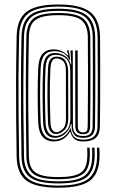

<svg xmlns="http://www.w3.org/2000/svg" viewBox="-20 -736 530 874"><path d="M245.5 118.5Q143.2 118.5 100.1 85.8Q57 53 55.8 -22.8Q54.2 -117.2 53.5 -202.1Q52.8 -287 53.1 -375.6Q53.5 -464.2 55.8 -569.8Q57 -647.8 100.1 -681.6Q143.2 -715.5 245.5 -715.5Q347 -715.5 390.4 -681.6Q433.8 -647.8 435.5 -569.2Q436 -480.5 436.1 -411.4Q436.2 -342.2 435.9 -281.8Q435.5 -221.2 434.8 -158.2Q434 -124.8 415.8 -108.4Q397.5 -92 358.2 -92Q331.5 -92 318.4 -104.1Q305.2 -116.2 300.8 -134.8H297.8Q287.2 -116.2 269 -104.2Q250.8 -92.2 226 -92.2Q158 -92.2 154 -177Q151.8 -236.5 151.5 -300.2Q151.2 -364 154 -425.5Q156.2 -471.8 174.5 -491.5Q192.8 -511.2 223.8 -511.2Q260.5 -511.2 287.8 -484H291.2L285.2 -503.2L285 -506.2H293.2L299.8 -463H296.5Q286.2 -484.5 268.6 -493.8Q251 -503 227.8 -503Q197 -503 182.1 -484.9Q167.2 -466.8 165 -424.8Q162 -359.2 162.5 -296.6Q163 -234 165 -177.8Q168.8 -100.5 229.5 -100.5Q252 -100.5 271.2 -114.2Q290.5 -128 299.5 -150.8H303Q304.5 -126.8 317.2 -113.5Q330 -100.2 358.2 -100.2Q392 -100.2 407.5 -114.6Q423 -129 423.8 -158.5Q424.2 -221.5 424.8 -281.8Q425.2 -342 425.1 -411Q425 -480 424.2 -569Q423 -642 382.9 -674Q342.8 -706 245.5 -706Q148 -706 108.1 -674.1Q68.2 -642.2 67 -569.5Q64.8 -464 64.2 -375.6Q63.8 -287.2 64.6 -202.4Q65.5 -117.5 67 -23Q68.2 47.2 108.1 78Q148 108.8 245.5 108.8Q342.2 108.8 381 79Q419.8 49.2 421.8 -19.8Q422.2 -29 422.1 -37.1Q422 -45.2 421.2 -63.8H432.2Q433.2 -45.2 433.4 -37.2Q433.5 -29.2 433 -19.8Q431 55.2 388.5 86.9Q346 118.5 245.5 118.5ZM245.5 99Q152.2 99 115.8 70.4Q79.2 41.8 78 -23.2Q76.5 -117.8 75.8 -202.5Q75 -287.2 75.4 -375.6Q75.8 -464 78 -569.2Q79.2 -636.8 115.8 -666.5Q152.2 -696.2 245.5 -696.2Q338.2 -696.2 375 -666.2Q411.8 -636.2 413.2 -568.8Q413.8 -480 413.9 -411.1Q414 -342.2 413.6 -282Q413.2 -221.8 412.5 -159Q412 -133.5 399.4 -121Q386.8 -108.5 358.2 -108.5Q329.5 -108.5 317.8 -123Q306 -137.5 306 -160.5V-171.5H303.2Q296 -144.2 275.9 -126.5Q255.8 -108.8 230 -108.8Q179.2 -108.8 176.2 -178.8Q174.2 -234.8 173.8 -296.9Q173.2 -359 176.2 -424.2Q178 -462 191.6 -478.4Q205.2 -494.8 229.5 -494.8Q254 -494.8 274.6 -481.9Q295.2 -469 301.8 -442.5H304.5L300.8 -506.2H311.2L312 -163Q312 -116.8 358.2 -116.8Q381.2 -116.8 391.1 -127.2Q401 -137.8 401.5 -159.2Q402 -222 402.5 -282.1Q403 -342.2 402.9 -411Q402.8 -479.8 402 -568.2Q401 -630.8 367.2 -658.6Q333.5 -686.5 245.5 -686.5Q156.8 -686.5 123.5 -658.9Q90.2 -631.2 89.2 -569Q87 -463.8 86.5 -375.5Q86 -287.2 86.9 -202.6Q87.8 -118 89.2 -23.5Q90.2 36 123.5 62.8Q156.8 89.5 245.5 89.5Q333 89.5 365.5 63.8Q398 38 399.5 -20.2Q400 -29.5 399.9 -37.4Q399.8 -45.2 399 -63.8H410Q411 -45.2 411.1 -37.2Q411.2 -29.2 410.8 -20Q409 43.8 373.4 71.4Q337.8 99 245.5 99ZM245.5 79.8Q161.2 79.8 131.2 55Q101.2 30.2 100.2 -23.8Q98.8 -118 98 -202.6Q97.2 -287.2 97.6 -375.4Q98 -463.5 100.2 -568.8Q101.2 -625.8 131.4 -651.2Q161.5 -676.8 245.5 -676.8Q329.2 -676.8 359.5 -651Q389.8 -625.2 391 -568.2Q391.5 -479.8 391.6 -411Q391.8 -342.2 391.4 -282.2Q391 -222.2 390.2 -159.8Q390 -142 382.9 -133.5Q375.8 -125 358.2 -125Q323 -125 323 -161L322.2 -506.2H333.5L334.2 -161Q334.2 -133.2 358.2 -133.2Q370.5 -133.2 374.8 -139.8Q379 -146.2 379.2 -160Q379.8 -222.5 380.2 -282.4Q380.8 -342.2 380.6 -410.9Q380.5 -479.5 379.8 -568Q379 -619.2 352 -643.1Q325 -667 245.5 -667Q192.2 -667 163.5 -656.6Q134.8 -646.2 123.4 -624.5Q112 -602.8 111.5 -568.8Q109.2 -463.5 108.8 -375.4Q108.2 -287.2 109.1 -202.8Q110 -118.2 111.5 -23.8Q112 8.2 123.2 29Q134.5 49.8 163.2 59.9Q192 70 245.5 70Q298.5 70 326.6 60.4Q354.8 50.8 365.5 30.6Q376.2 10.5 377.2 -20.5Q377.8 -29.5 377.6 -37.5Q377.5 -45.5 376.8 -63.8H387.8Q388.8 -45.5 388.9 -37.5Q389 -29.5 388.5 -20.2Q387.2 14.8 374.8 36.8Q362.2 58.8 331.6 69.2Q301 79.8 245.5 79.8ZM233.8 -117Q256.5 -117 278.5 -137.1Q300.5 -157.2 300.5 -201L299.8 -414.2Q299.8 -451.2 281.4 -468.9Q263 -486.5 233.5 -486.5Q210.8 -486.5 199.9 -472Q189 -457.5 187.2 -423.5Q184.2 -358.5 184.8 -296.6Q185.2 -234.8 187.2 -179.5Q190 -117 233.8 -117ZM236 -126Q200.5 -126 198.5 -180.2Q196.5 -235.2 196 -296.8Q195.5 -358.2 198.5 -423Q200 -455.8 210.6 -467Q221.2 -478.2 236 -478.2Q268 -478.2 279.1 -457.2Q290.2 -436.2 290.2 -412.8L290.8 -198.8Q291 -161.8 273 -143.9Q255 -126 236 -126ZM237.8 -134.2Q249.5 -134.2 264.9 -148Q280.2 -161.8 280.2 -195L280 -414Q280 -446.2 266.8 -458.1Q253.5 -470 237.2 -470Q223.8 -470 217.4 -459Q211 -448 209.5 -422.2Q206.2 -358 206.9 -297Q207.5 -236 209.5 -181Q211.2 -134.2 237.8 -134.2Z"/></svg>

Font: Big Shoulders Inline Display
Style: Regular
Weight: 400
Designer: Patric King
Foundry: XO Type Co
Version: Version 1.000